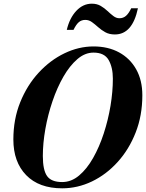

<svg xmlns="http://www.w3.org/2000/svg" viewBox="-20 -1012 792 1042"><path d="M443 -904Q422 -904 407.5 -891.5Q393 -879 379 -850H342.5Q357.5 -914 394 -953Q430.5 -992 478.5 -992Q506 -992 526.5 -980Q547 -968 563.5 -952.2Q580 -936.5 595.5 -924.8Q611 -913 628 -913Q649 -913 664 -926.2Q679 -939.5 692 -967H728.5Q698.5 -825 603.5 -825Q573 -825 551.5 -837Q530 -849 512.8 -864.5Q495.5 -880 479 -892Q462.5 -904 443 -904ZM317.5 10Q191.5 10 122 -61.5Q52.5 -133 52.5 -255Q52.5 -365 89.8 -457.2Q127 -549.5 189.8 -617.5Q252.5 -685.5 330 -722.8Q407.5 -760 487.5 -760Q566.5 -760 626 -727.8Q685.5 -695.5 719 -636Q752.5 -576.5 752.5 -495Q752.5 -385 716.2 -292.8Q680 -200.5 618.2 -132.5Q556.5 -64.5 478.8 -27.2Q401 10 317.5 10ZM487.5 -726.5Q441 -726.5 399.8 -691Q358.5 -655.5 324.2 -596Q290 -536.5 265 -463Q240 -389.5 226.2 -312.2Q212.5 -235 212.5 -165.5Q212.5 -89 235.5 -56.5Q258.5 -24 317.5 -24Q367 -24 409.2 -59.5Q451.5 -95 485.2 -154.5Q519 -214 543 -287.5Q567 -361 579.8 -438Q592.5 -515 592.5 -585Q592.5 -646.5 569.5 -686.5Q546.5 -726.5 487.5 -726.5Z"/></svg>

Font: Bodoni* 06pt
Style: Bold Italic
Weight: 700
Italic angle: -13°
Version: Version 2.3